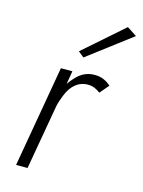

<svg xmlns="http://www.w3.org/2000/svg" viewBox="-109 -775 628 841"><g transform="rotate(15 204.5 -355.0)"><path d="M409 -681 365 -710 185 -552 211 -531ZM180 -460H128L48 0H100L152 -297C156 -314 162 -331 169 -348C186 -391 217 -421 261 -421C262 -421 263 -421 264 -421C285 -421 302 -412 318 -400L353 -441C332 -460 309 -470 281 -470C280 -470 279 -470 278 -470C251 -470 228 -461 207 -443C193 -430 181 -416 170 -400Z"/></g></svg>

Font: Jost Light
Style: Italic
Weight: 300
Italic angle: -5°
Version: Version 3.710